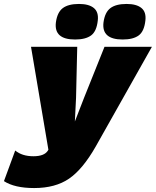

<svg xmlns="http://www.w3.org/2000/svg" viewBox="-107 -737 789 972"><path d="M273 -537Q165 -537 176 -624Q183 -675 211 -696Q239 -717 293 -717Q343 -717 368 -696.5Q393 -676 388 -633Q382 -578 354 -557.5Q326 -537 273 -537ZM514 -537Q406 -537 417 -624Q424 -675 452 -696Q480 -717 534 -717Q584 -717 609 -696.5Q634 -676 629 -633Q623 -578 595 -557.5Q567 -537 514 -537ZM66 215Q-33 215 -87 180L-30 25Q5 54 62 54Q117 54 135 26L138 21L50 -500H284L278 -242L272 -122L319 -243L422 -500H662L378 4Q312 120 242.5 167.5Q173 215 66 215Z"/></svg>

Font: Elaine Sans Black
Style: Italic
Weight: 900
Italic angle: -13°
Designer: Wei Huang
Foundry: Wei Huang
Version: Version 2.001;December 24, 2019;FontCreator 12.0.0.2547 64-b